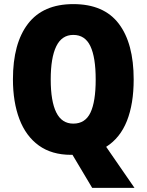

<svg xmlns="http://www.w3.org/2000/svg" viewBox="-20 -745 714 935"><path d="M631 -358Q631 -239 598 -156Q565 -73 497 -30L635 170H429L333 9H326Q232 9 169 -36.5Q106 -82 74.5 -165Q43 -248 43 -359Q43 -534 116.5 -629.5Q190 -725 337 -725Q486 -725 558.5 -629.5Q631 -534 631 -358ZM227 -358Q227 -252 254 -197.5Q281 -143 337 -143Q395 -143 420.5 -196.5Q446 -250 446 -358Q446 -466 420 -520.5Q394 -575 337 -575Q281 -575 254 -519.5Q227 -464 227 -358Z"/></svg>

Font: Noto Sans Ethiopic Condensed Black
Style: Regular
Weight: 900
Width: 3
Designer: Monotype Design Team
Foundry: Monotype Imaging Inc.
Version: Version 2.102; ttfautohint (v1.8.4.7-5d5b)